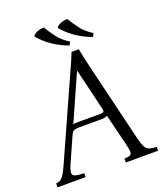

<svg xmlns="http://www.w3.org/2000/svg" viewBox="-183 -973 925 1078"><g transform="rotate(-20 280.0 -434.5)"><path d="M489 -100Q498 -65 507.5 -49Q517 -33 532.5 -28.5Q548 -24 574 -23V0H381V-23Q405 -24 415 -28.5Q425 -33 425 -49Q425 -65 416 -100L371 -283Q364 -278 355 -276.5Q346 -275 336 -275H204Q184 -275 172.5 -271Q161 -267 153 -248L87 -100Q72 -66 72 -50Q72 -34 89.5 -29Q107 -24 141 -23V0H-27V-23Q-15 -24 -4.5 -28.5Q6 -33 17.5 -49Q29 -65 45 -100L263 -586Q275 -612 286 -637Q297 -662 307 -688H350Q355 -662 360.5 -637Q366 -612 372 -586ZM341 -305Q354 -305 359 -309.5Q364 -314 360 -330L301 -576H299L177 -302Q183 -304 190 -304.5Q197 -305 204 -305ZM348 -869Q368 -835 392.5 -803Q417 -771 459 -745L449 -725Q394 -745 351 -775.5Q308 -806 280 -841Q289 -855 309 -862.5Q329 -870 348 -869ZM208 -869Q228 -835 252.5 -803Q277 -771 319 -745L309 -725Q254 -745 211 -775.5Q168 -806 140 -841Q149 -855 169 -862.5Q189 -870 208 -869Z"/></g></svg>

Font: Bona Nova SC
Style: Italic
Weight: 400
Italic angle: -4°
Designer: Mateusz Machalski
Foundry: Capitalics
Version: Version 4.001; ttfautohint (v1.8.4.7-5d5b)